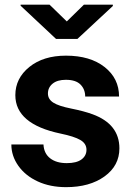

<svg xmlns="http://www.w3.org/2000/svg" viewBox="-20 -770 554 800"><path d="M340.3 -146Q340.3 -171.9 314.7 -186.8Q289.1 -201.7 232.4 -213.4Q43.9 -252.9 43.9 -373.5Q43.9 -443.8 102.3 -491Q160.6 -538.1 254.9 -538.1Q355.5 -538.1 415.8 -490.7Q476.1 -443.4 476.1 -367.7H335Q335 -397.9 315.4 -417.7Q295.9 -437.5 254.4 -437.5Q218.8 -437.5 199.2 -421.4Q179.7 -405.3 179.7 -380.4Q179.7 -356.9 201.9 -342.5Q224.1 -328.1 276.9 -317.6Q329.6 -307.1 365.7 -293.9Q477.5 -252.9 477.5 -151.9Q477.5 -79.6 415.5 -34.9Q353.5 9.8 255.4 9.8Q189 9.8 137.5 -13.9Q85.9 -37.6 56.6 -78.9Q27.3 -120.1 27.3 -168H161.1Q163.1 -130.4 189 -110.4Q214.8 -90.3 258.3 -90.3Q298.8 -90.3 319.6 -105.7Q340.3 -121.1 340.3 -146ZM258.3 -680.7 329.6 -750.5H450.2V-745.1L302.7 -607.9H213.4L65.9 -746.1V-750.5H186.5Z"/></svg>

Font: Robotiche
Style: Bold
Weight: 700
Designer: Google
Version: Version 2.001150; 2014